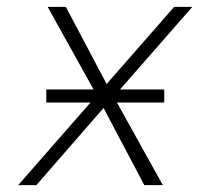

<svg xmlns="http://www.w3.org/2000/svg" viewBox="-20 -540 640 560"><path d="M33 0 244 -241H115V-279H253L119 -520H172L291 -295L488 -520H541L330 -279H459V-241H321L455 0H401L282 -225L86 0Z"/></svg>

Font: Iosevka SS04 XLt Ex
Style: Italic
Weight: 200
Width: 7
Italic angle: -9°
Monospace: yes
Designer: Belleve Invis
Foundry: Belleve Invis
Version: Version 19.0.0; ttfautohint (v1.8.4)